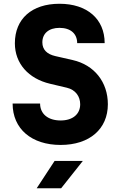

<svg xmlns="http://www.w3.org/2000/svg" viewBox="-20 -760 640 1020"><path d="M302 10C456 10 553 -75 553 -206C553 -324 481 -415 366 -441L274 -462C230 -472 205 -496 205 -535C205 -582 239 -612 296 -612C355 -612 390 -581 390 -531H536C536 -659 443 -740 296 -740C149 -740 59 -660 59 -530C59 -423 131 -342 246 -315L335 -294C382 -283 406 -247 406 -206C406 -154 367 -120 302 -120C235 -120 193 -155 193 -210H47C47 -75 148 10 302 10ZM175 240H305L420 95H270Z"/></svg>

Font: JetBrains Mono ExtraBold
Style: Regular
Weight: 800
Monospace: yes
Designer: Philipp Nurullin, Konstantin Bulenkov
Foundry: JetBrains
Version: Version 2.305